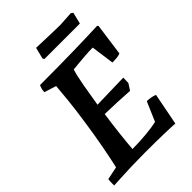

<svg xmlns="http://www.w3.org/2000/svg" viewBox="-233 -904 1017 1017"><g transform="rotate(-45 275.0 -396.0)"><path d="M8 8Q8 -4 8 -15Q8 -26 10 -38L83 -53Q95 -105 109.5 -182.5Q124 -260 135 -337Q148 -424 154 -484Q160 -544 163 -582L96 -603Q96 -616 99 -626.5Q102 -637 106 -646Q248 -646 362 -648.5Q476 -651 542 -654L547 -648L522 -467Q510 -462 494.5 -460.5Q479 -459 462 -459L444 -589Q415 -589 383.5 -586.5Q352 -584 326.5 -581.5Q301 -579 291 -578Q280 -543 269.5 -484.5Q259 -426 248 -357L446 -362L445 -323L422 -287Q377 -290 331.5 -292Q286 -294 240 -295Q231 -233 224 -172Q217 -111 213 -60Q266 -60 317.5 -65Q369 -70 399 -77L446 -186Q478 -185 504 -175L469 5Q445 3 383.5 1.5Q322 0 246 0Q194 0 147 1.5Q100 3 63.5 5Q27 7 8 8ZM221 -727 215 -736 231 -800Q258 -799 292.5 -798Q327 -797 359 -796Q391 -795 409 -795L490 -800L502 -792L486 -727Z"/></g></svg>

Font: Labrada SemiBold
Style: Italic
Weight: 600
Italic angle: -7°
Designer: Mercedes Jáuregui
Foundry: Omnibus-Type Team
Version: Version 1.000; ttfautohint (v1.8.4.7-5d5b)